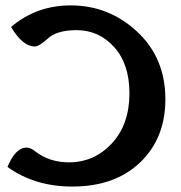

<svg xmlns="http://www.w3.org/2000/svg" viewBox="-20 -685 672 712"><path d="M248 6.8Q108.4 6.8 7.8 -65.9Q37.1 -137.7 79.1 -137.7Q92.8 -137.7 108.9 -125Q162.1 -83 235.8 -83Q329.6 -83 394.8 -153.3Q460 -223.6 460 -338.9Q460 -447.8 403.3 -510.5Q346.7 -573.2 264.2 -573.2Q191.9 -573.2 158.4 -543Q125 -512.7 109.4 -512.7Q64 -512.7 21 -585Q115.2 -665 242.2 -665Q383.8 -665 488.5 -567.6Q593.3 -470.2 593.3 -316.9Q593.3 -172.4 499.8 -82.8Q406.2 6.8 248 6.8Z"/></svg>

Font: Bainsley
Style: Bold
Weight: 700
Designer: Paul James MIller
Foundry: High-Logic / Made with FontCreator
Version: Version 1.411;March 28, 2021;FontCreator 13.0.0.2683 64-bit